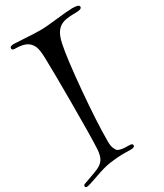

<svg xmlns="http://www.w3.org/2000/svg" viewBox="-298 -941 1042 1218"><g transform="rotate(-30 223.5 -332.0)"><path d="M448 -846Q497 -846 497 -828Q497 -810 452 -810Q396 -810 367 -802Q333 -793 311.5 -765Q290 -737 279 -682Q259 -587 239.5 -364Q220 -141 220 0Q220 33 229 52.5Q238 72 245.5 76Q253 80 265 83Q283 88 326 88Q350 88 350 101Q350 117 320 117Q314 117 297.5 116.5Q281 116 270 116Q221 116 164 124Q118 131 47.5 156.5Q-23 182 -37 182Q-50 182 -50 171Q-50 162 -38 158Q-37 158 -9 148Q19 138 47 127.5Q75 117 86 110Q113 94 124 71Q135 48 138 10Q143 -77 143 -342Q143 -554 140 -653Q139 -719 127 -745.5Q115 -772 93 -786Q64 -805 4 -805Q-17 -805 -17 -819Q-17 -835 13 -835Q26 -835 94 -830.5Q162 -826 204 -826Q244 -826 329 -836Q414 -846 448 -846Z"/></g></svg>

Font: Henny Penny
Style: Regular
Weight: 400
Designer: Olga Umpeleva
Foundry: Brownfox
Version: Version 1.001